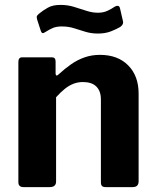

<svg xmlns="http://www.w3.org/2000/svg" viewBox="-20 -764 636 784"><path d="M76 0Q55 0 55 -20V-511Q55 -530 71 -530H192Q207 -530 207 -513V-464Q207 -458 210 -456Q213 -454 219 -460Q245 -484 271 -502Q297 -520 326 -530Q355 -540 388 -540Q461 -540 503.5 -497Q546 -454 546 -382V-24Q546 0 522 0H411Q401 0 396.5 -4.5Q392 -9 392 -20V-358Q392 -392 373.5 -410.5Q355 -429 319 -429Q298 -429 280 -422Q262 -415 245 -401.5Q228 -388 209 -367V-23Q209 0 183 0H76ZM471 -654Q456 -645 433 -636Q410 -627 380 -627Q352 -627 328 -634.5Q304 -642 281.5 -649Q259 -656 232 -656Q211 -656 196.5 -650Q182 -644 165 -633Q158 -628 153.5 -629Q149 -630 146 -640L132 -683Q130 -690 130 -695Q130 -700 138 -707Q156 -722 176 -733Q196 -744 227 -744Q256 -744 282 -736Q308 -728 332.5 -720Q357 -712 380 -712Q402 -712 419 -720Q436 -728 449 -737Q456 -741 462 -740Q468 -739 470 -730L482 -678Q486 -665 471 -654Z"/></svg>

Font: Libre Franklin Thin
Style: Bold
Weight: 700
Version: Version 3.000